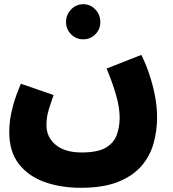

<svg xmlns="http://www.w3.org/2000/svg" viewBox="-20 -662 822 913"><path d="M24 -34Q24 -62 28 -93Q32 -124 43.5 -165Q55 -206 79 -264L235 -210Q221 -171 213.5 -146.5Q206 -122 203.5 -104Q201 -86 201 -66Q201 -10 244.5 26.5Q288 63 368 63Q445 63 483.5 40Q522 17 535.5 -21Q549 -59 549 -102Q549 -150 532.5 -208Q516 -266 487 -336L652 -401Q672 -362 689 -312Q706 -262 716.5 -208.5Q727 -155 727 -104Q727 -40 710 20.5Q693 81 652 128Q611 175 541 203Q471 231 364 231Q269 231 192 203.5Q115 176 69.5 117.5Q24 59 24 -34ZM376 -475Q342 -475 318 -499Q294 -523 294 -557Q294 -592 318 -617Q342 -642 376 -642Q410 -642 433.5 -617Q457 -592 457 -557Q457 -523 433.5 -499Q410 -475 376 -475Z"/></svg>

Font: Noto Sans Arabic Blk
Style: Regular
Weight: 900
Designer: Monotype Design Team, Nadine Chahine, Nizar Qandah and Khaled Hosny
Foundry: Monotype Imaging Inc.
Version: Version 2.012; ttfautohint (v1.8.4.7-5d5b)